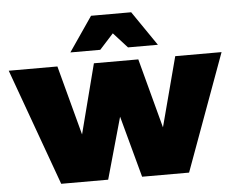

<svg xmlns="http://www.w3.org/2000/svg" viewBox="-63 -833 1104 896"><g transform="rotate(-5 488.5 -384.5)"><path d="M-10 -547H218L305 -221L389 -547H597L684 -221L770 -547H987L787 0H567L489 -288L408 0H188ZM395 -769H583L694 -607H554L434 -739H544L424 -607H284Z"/></g></svg>

Font: Alexandria Black
Style: Regular
Weight: 900
Designer: Mohamed Gaber
Foundry: Kief Type Foundry
Version: Version 5.100